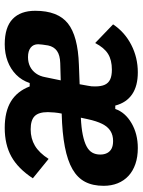

<svg xmlns="http://www.w3.org/2000/svg" viewBox="82 -658 589 792"><g transform="rotate(90 376.0 -262.5)"><path d="M216 -84Q238 -84 255 -92.5Q272 -101 283.5 -117Q295 -133 299 -156L312 -219L241 -217Q208 -216 190.5 -203.5Q173 -191 168 -167Q166 -155 164.5 -143.5Q163 -132 163 -126Q163 -106 177 -95Q191 -84 216 -84ZM562 -435Q538 -435 520.5 -424Q503 -413 491.5 -390Q480 -367 472 -330L466 -302Q508 -304 537 -310Q566 -316 584 -325.5Q602 -335 610 -349Q618 -363 618 -382Q618 -399 611.5 -411Q605 -423 593 -429Q581 -435 562 -435ZM163 12Q93 12 59 -20.5Q25 -53 25 -114Q25 -207 77 -248.5Q129 -290 248 -294L328 -297L334 -330Q336 -339 336.5 -346Q337 -353 337 -361Q337 -386 330 -401Q323 -416 308 -423Q293 -430 268 -430Q228 -430 202.5 -414Q177 -398 158 -361L81 -435Q113 -483 165.5 -510Q218 -537 279 -537Q335 -537 369.5 -513.5Q404 -490 416 -444H430Q444 -485 488.5 -511Q533 -537 591 -537Q628 -537 657 -527Q686 -517 706 -498.5Q726 -480 736.5 -454Q747 -428 747 -396Q747 -351 730.5 -319.5Q714 -288 678.5 -267.5Q643 -247 586 -236Q529 -225 449 -223Q446 -209 444.5 -193Q443 -177 443 -166Q443 -128 459.5 -111.5Q476 -95 514 -95Q552 -95 581.5 -112.5Q611 -130 636 -169L716 -104Q676 -43 626.5 -15.5Q577 12 508 12Q441 12 399 -13.5Q357 -39 337 -91H323Q312 -58 288.5 -35Q265 -12 233 0Q201 12 163 12Z"/></g></svg>

Font: IBM Plex Sans Condensed
Style: Bold Italic
Weight: 700
Width: 3
Italic angle: -11.31°
Designer: Mike Abbink, Paul van der Laan, Pieter van Rosmalen
Foundry: Bold Monday
Version: Version 3.201